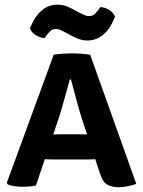

<svg xmlns="http://www.w3.org/2000/svg" viewBox="-20 -778 600 806"><path d="M209.5 -108.5Q202.5 -108.5 190.2 -108.8Q178 -109 168 -109.5L131 0.5Q119 3.5 104.5 4.8Q90 6 75 6Q57.5 6 40.8 3.5Q24 1 13 -3.5L8.5 -10.5L205.5 -548.5Q225.5 -551.5 246.5 -552.8Q267.5 -554 284.5 -554Q300 -554 319 -552.8Q338 -551.5 358.5 -548.5L552 -6.5Q536.5 0.5 514.5 4.2Q492.5 8 477.5 8Q452.5 8 432.2 -1.8Q412 -11.5 400 -49L380 -109.5Q370.5 -109 358.8 -108.8Q347 -108.5 339.5 -108.5ZM228 -286.5 203.5 -213.5Q212.5 -213.5 223 -214Q233.5 -214.5 240.5 -214.5H313Q319.5 -214.5 328.2 -214Q337 -213.5 345.5 -213.5L324.5 -277Q313 -313 300.5 -360Q288 -407 278 -444H273Q263 -408.5 250.8 -364Q238.5 -319.5 228 -286.5ZM245.5 -646.5Q241 -649 232.5 -652.8Q224 -656.5 214.5 -656.5Q200 -656.5 190.8 -647.2Q181.5 -638 177 -632L167.5 -618.5Q149.5 -619 131 -630Q112.5 -641 105.5 -658.5L114 -677.5Q129.5 -713.5 157.5 -736Q185.5 -758.5 221 -758.5Q240.5 -758.5 256.2 -752.8Q272 -747 282 -741.5L323 -720Q327.5 -718 336.2 -714.2Q345 -710.5 354.5 -710.5Q368.5 -710.5 377.5 -719.2Q386.5 -728 391.5 -734.5L401 -748Q419.5 -748 437.8 -736.8Q456 -725.5 463 -708L454.5 -689Q438.5 -651.5 410.2 -629.8Q382 -608 347 -608Q329 -608 313.8 -613.2Q298.5 -618.5 286.5 -625Z"/></svg>

Font: Signika SC SemiBold
Style: Regular
Weight: 600
Designer: Anna Giedryś
Foundry: Anna Giedryś
Version: Version 2.000; ttfautohint (v1.8.3) -l 8 -r 50 -G 200 -x 9 -